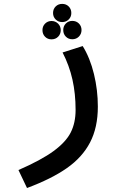

<svg xmlns="http://www.w3.org/2000/svg" viewBox="-20 -738 640 988"><path d="M369 -172.5Q369 -256 352.8 -328.5Q336.5 -401 302 -468L405.5 -501Q443.5 -439.5 463.5 -357Q483.5 -274.5 483.5 -189.5Q483.5 -82 443.5 -5.2Q403.5 71.5 324.2 127Q245 182.5 119 229.5L75 137Q192 86 255.5 39.5Q319 -7 344 -56.5Q369 -106 369 -172.5ZM253 -671Q253 -691.5 266.5 -704.8Q280 -718 300 -718Q320.5 -718 333.8 -704.5Q347 -691 347 -671Q347 -651 333.5 -637.8Q320 -624.5 300 -624.5Q280 -624.5 266.5 -637.8Q253 -651 253 -671ZM198.5 -583Q198.5 -603 212 -616.5Q225.5 -630 245 -630Q265 -630 278.8 -616.5Q292.5 -603 292.5 -583Q292.5 -562.5 279 -549Q265.5 -535.5 245 -535.5Q225 -535.5 211.8 -549Q198.5 -562.5 198.5 -583ZM305.5 -583.5Q305.5 -603.5 318.8 -617Q332 -630.5 352 -630.5Q372.5 -630.5 386 -617Q399.5 -603.5 399.5 -583.5Q399.5 -563.5 386 -549.8Q372.5 -536 352 -536Q332 -536 318.8 -549.5Q305.5 -563 305.5 -583.5Z"/></svg>

Font: JuliaMono SemiBold
Style: Italic
Weight: 600
Italic angle: -9°
Monospace: yes
Designer: cormullion
Foundry: corm
Version: Version 0.056; ttfautohint (v1.8.4)